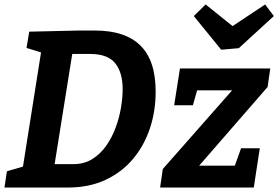

<svg xmlns="http://www.w3.org/2000/svg" viewBox="-21 -841 1248 861"><path d="M406 -704Q540 -704 608.5 -637Q677 -570 677 -430Q677 -343 651.5 -266Q626 -189 576 -129Q526 -69 452.5 -34.5Q379 0 283 0H-1L10 -73L82 -94L163 -606L98 -626L110 -699L329 -704ZM308 -105Q356 -105 392.5 -127.5Q429 -150 455 -187Q481 -224 497.5 -268.5Q514 -313 521.5 -358Q529 -403 529 -441Q529 -516 495.5 -557.5Q462 -599 384 -599H303L224 -105ZM1144 -176 1117 0H697L709 -83L1020 -436H863L844 -369H760L786 -534H1191L1179 -451L872 -98H1032L1060 -176ZM1168 -821 1207 -769 1050 -625 971 -618 848 -769 901 -821 1022 -724Z"/></svg>

Font: Bitter
Style: Bold Italic
Weight: 700
Italic angle: -9°
Designer: Sol Matas, and Bitter project Authors
Foundry: Sol Matas
Version: Version 2.001